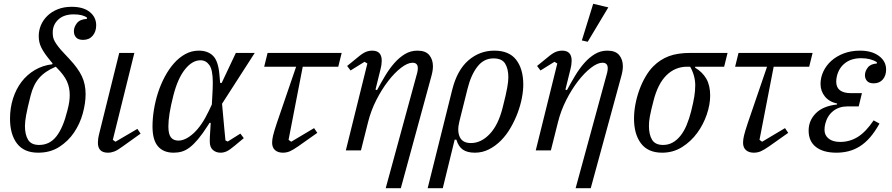

<svg xmlns="http://www.w3.org/2000/svg" viewBox="-20 -796 4721 1016"><path d="M182 12Q107 12 70 -36.5Q33 -85 33 -168Q33 -225 49 -275Q65 -325 94 -363Q123 -401 164.5 -425.5Q206 -450 257 -456L258 -461L252 -468Q232 -492 219 -510.5Q206 -529 198.5 -544.5Q191 -560 188 -574.5Q185 -589 185 -605Q185 -635 196.5 -662.5Q208 -690 230.5 -712Q253 -734 285.5 -747Q318 -760 359 -760Q421 -760 455 -732.5Q489 -705 489 -662Q489 -629 470.5 -607Q452 -585 420 -585Q394 -585 382.5 -598Q371 -611 371 -631Q371 -653 387 -673.5Q403 -694 440 -696V-703Q417 -720 370 -720Q318 -720 288.5 -692.5Q259 -665 259 -624Q259 -611 261 -600Q263 -589 270 -576.5Q277 -564 288.5 -549Q300 -534 320 -513L348 -483Q393 -435 413 -393Q433 -351 433 -298Q433 -250 418 -195.5Q403 -141 372 -95Q341 -49 293.5 -18.5Q246 12 182 12ZM187 -29Q243 -29 278.5 -74.5Q314 -120 336 -209Q344 -239 346.5 -258Q349 -277 349 -294Q349 -333 334 -366Q319 -399 280 -438L275 -443Q218 -419 187 -383Q156 -347 142 -290Q133 -254 127 -228.5Q121 -203 118 -185Q115 -167 113.5 -154Q112 -141 112 -129Q112 -84 128.5 -56.5Q145 -29 187 -29Z M724 -89 629 -21Q602 -1 585 5.5Q568 12 551 12Q498 12 498 -41Q498 -50 499.5 -61.5Q501 -73 506 -93L611 -516H691L577 -56L591 -46L707 -114Z M1155 -247 1167 -115Q1169 -100 1170 -84Q1171 -68 1173 -53L1185 -47L1252 -89L1270 -65L1222 -25Q1196 -3 1180 4.5Q1164 12 1147 12Q1123 12 1106.5 -2.5Q1090 -17 1090 -47Q1090 -58 1090.5 -72Q1091 -86 1093 -112L1095 -146H1089L1080 -132Q1052 -88 1028.5 -60Q1005 -32 984 -16Q963 0 942.5 6Q922 12 899 12Q845 12 816 -21.5Q787 -55 787 -127Q787 -169 794.5 -215.5Q802 -262 816.5 -306.5Q831 -351 852.5 -391Q874 -431 901 -461.5Q928 -492 961 -510Q994 -528 1032 -528Q1080 -528 1107.5 -500.5Q1135 -473 1141 -402L1145 -357H1153L1228 -516H1328ZM924 -52Q962 -52 1005 -91.5Q1048 -131 1085 -209L1101 -243L1104 -298Q1105 -313 1105.5 -328.5Q1106 -344 1106 -361Q1106 -426 1088 -451.5Q1070 -477 1041 -477Q997 -477 958.5 -428.5Q920 -380 897 -289Q884 -238 877.5 -198Q871 -158 871 -127Q871 -86 884.5 -69Q898 -52 924 -52Z M1396 -516H1788L1770 -443H1582L1507 -56L1521 -46L1642 -118L1659 -93L1557 -21Q1531 -3 1514 4.5Q1497 12 1477 12Q1451 12 1435.5 -1.5Q1420 -15 1420 -41Q1420 -57 1425 -78.5Q1430 -100 1445 -145L1547 -443H1378Z M1924 -460 1909 -469 1835 -423 1817 -447 1871 -491Q1898 -514 1915 -521Q1932 -528 1950 -528Q2000 -528 2000 -475Q2000 -466 1998.5 -454.5Q1997 -443 1992 -423L1967 -322L1975 -319Q1996 -358 2018.5 -395.5Q2041 -433 2067 -462.5Q2093 -492 2123 -510Q2153 -528 2189 -528Q2232 -528 2251.5 -504.5Q2271 -481 2271 -445Q2271 -423 2263 -394L2101 200H2021L2188 -412Q2191 -425 2191 -435Q2191 -464 2163 -464Q2137 -464 2102.5 -437.5Q2068 -411 2034 -367Q2000 -323 1971.5 -267Q1943 -211 1928 -151L1890 0H1810Z M2373 -321Q2399 -425 2458.5 -476.5Q2518 -528 2596 -528Q2674 -528 2711.5 -479.5Q2749 -431 2749 -348Q2749 -316 2741.5 -277Q2734 -238 2719 -198Q2704 -158 2682 -120Q2660 -82 2631.5 -53Q2603 -24 2568 -6Q2533 12 2493 12Q2453 12 2429.5 -4Q2406 -20 2395 -57H2386L2323 200H2243ZM2472 -39Q2526 -39 2571.5 -87Q2617 -135 2640 -227Q2649 -263 2655 -288.5Q2661 -314 2664 -332Q2667 -350 2668.5 -362.5Q2670 -375 2670 -387Q2670 -432 2653 -459.5Q2636 -487 2591 -487Q2540 -487 2506 -443Q2472 -399 2454 -326L2411 -154Q2398 -103 2413 -71Q2428 -39 2472 -39Z M2929 -460 2914 -469 2840 -423 2822 -447 2876 -491Q2903 -514 2920 -521Q2937 -528 2955 -528Q3005 -528 3005 -475Q3005 -466 3003.5 -454.5Q3002 -443 2997 -423L2972 -322L2980 -319Q3001 -358 3023.5 -395.5Q3046 -433 3072 -462.5Q3098 -492 3128 -510Q3158 -528 3194 -528Q3237 -528 3256.5 -504.5Q3276 -481 3276 -445Q3276 -423 3268 -394L3106 200H3026L3193 -412Q3196 -425 3196 -435Q3196 -464 3168 -464Q3142 -464 3107.5 -437.5Q3073 -411 3039 -367Q3005 -323 2976.5 -267Q2948 -211 2933 -151L2895 0H2815ZM3119 -776 3199 -757 3090 -575 3059 -582Z M3659 -443 3658 -438Q3697 -415 3717.5 -379.5Q3738 -344 3738 -290Q3738 -243 3720 -190Q3702 -137 3669 -92Q3636 -47 3589 -17.5Q3542 12 3484 12Q3409 12 3372 -37Q3335 -86 3335 -168Q3335 -205 3342.5 -244.5Q3350 -284 3363.5 -321Q3377 -358 3396 -390.5Q3415 -423 3437 -445Q3473 -481 3519 -498.5Q3565 -516 3634 -516H3830L3812 -443ZM3489 -29Q3517 -29 3540 -42Q3563 -55 3581.5 -78.5Q3600 -102 3613.5 -134.5Q3627 -167 3637 -206Q3649 -254 3654 -285Q3659 -316 3659 -345Q3659 -371 3651.5 -397Q3644 -423 3632 -443H3616Q3553 -443 3507 -398Q3461 -353 3438 -262Q3431 -236 3426.5 -216Q3422 -196 3419 -180.5Q3416 -165 3415 -153Q3414 -141 3414 -129Q3414 -84 3430.5 -56.5Q3447 -29 3489 -29Z M3888 -516H4280L4262 -443H4074L3999 -56L4013 -46L4134 -118L4151 -93L4049 -21Q4023 -3 4006 4.5Q3989 12 3969 12Q3943 12 3927.5 -1.5Q3912 -15 3912 -41Q3912 -57 3917 -78.5Q3922 -100 3937 -145L4039 -443H3870Z M4465 -233Q4420 -233 4389 -208.5Q4358 -184 4347 -141Q4343 -125 4343 -109Q4343 -80 4365 -62.5Q4387 -45 4426 -45Q4476 -45 4518.5 -71Q4561 -97 4603 -159L4634 -142Q4610 -99 4584.5 -69.5Q4559 -40 4530.5 -22Q4502 -4 4471 4Q4440 12 4406 12Q4337 12 4298 -18Q4259 -48 4259 -105Q4259 -158 4297 -196.5Q4335 -235 4409 -243L4410 -248Q4368 -257 4345 -285.5Q4322 -314 4322 -352Q4322 -386 4337 -418Q4352 -450 4379.5 -474.5Q4407 -499 4445.5 -513.5Q4484 -528 4531 -528Q4593 -528 4631 -500Q4669 -472 4669 -428Q4669 -396 4651.5 -375.5Q4634 -355 4603 -355Q4579 -355 4568 -367.5Q4557 -380 4557 -398Q4557 -419 4572 -438.5Q4587 -458 4620 -460V-467Q4587 -488 4537 -488Q4486 -488 4453 -463Q4420 -438 4409 -395Q4405 -379 4405 -364Q4405 -303 4484 -303H4541L4524 -233Z"/></svg>

Font: IBM Plex Serif
Style: Italic
Weight: 400
Italic angle: -14°
Designer: Mike Abbink, Paul van der Laan, Pieter van Rosmalen
Foundry: Bold Monday
Version: Version 3.001